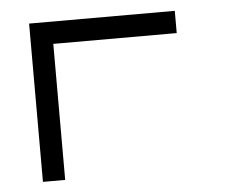

<svg xmlns="http://www.w3.org/2000/svg" viewBox="-39 -520 618 516"><g transform="rotate(-5 270.0 -262.5)"><path d="M117 -49H57V-476H450V-416H117Z"/></g></svg>

Font: IBM 3270
Style: Regular
Weight: 400
Monospace: yes
Version: Version 2.3.1